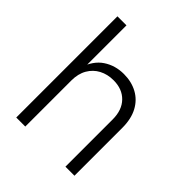

<svg xmlns="http://www.w3.org/2000/svg" viewBox="-202 -852 976 976"><g transform="rotate(45 286.0 -364.0)"><path d="M141.6 -331.1V0H76.7V-727.5H141.6V-410.2H127.4Q149.9 -480 197.8 -511.7Q245.6 -543.5 307.6 -543.5Q362.3 -543.5 404.8 -520.5Q447.3 -497.6 471.2 -453.1Q495.1 -408.7 495.1 -343.8V0H430.2V-339.4Q430.2 -407.2 392.8 -445.6Q355.5 -483.9 292.5 -483.9Q249.5 -483.9 215.3 -465.8Q181.2 -447.8 161.4 -413.6Q141.6 -379.4 141.6 -331.1Z"/></g></svg>

Font: Inter 20pt Light
Style: Regular
Weight: 300
Version: Version 4.001;git-66647c0bb